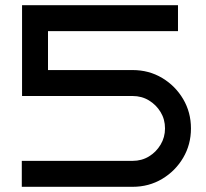

<svg xmlns="http://www.w3.org/2000/svg" viewBox="-20 -720 793 740"><path d="M716 -225Q716 -163 686 -112Q656 -61 605 -30.5Q554 0 491 0H64V-100H491Q526 -100 554 -117Q582 -134 599 -162.5Q616 -191 616 -225Q616 -260 599 -288Q582 -316 554 -333Q526 -350 491 -350H65V-700H666V-600H165V-450H491Q554 -450 605 -419.5Q656 -389 686 -338Q716 -287 716 -225Z"/></svg>

Font: Bruno Ace SC
Style: Regular
Weight: 400
Version: Version 1.100; ttfautohint (v1.8.4.7-5d5b);gftools[0.9.27]